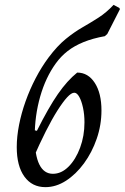

<svg xmlns="http://www.w3.org/2000/svg" viewBox="-20 -763 514 791"><path d="M167 8Q112 8 80.5 -35.5Q49 -79 49 -157Q49 -200 58.5 -248.5Q68 -297 85.5 -346Q103 -395 127 -441Q151 -487 180 -526Q216 -574 251 -602.5Q286 -631 320 -650.5Q354 -670 386 -690.5Q418 -711 448 -743L472 -730L474 -725L422 -623L412 -614Q362 -605 324 -589.5Q286 -574 258.5 -552.5Q231 -531 210 -502Q168 -444 145.5 -365Q123 -286 123 -200Q123 -124 142 -85.5Q161 -47 198 -47Q233 -47 262.5 -76.5Q292 -106 310 -154.5Q328 -203 328 -259Q328 -291 322 -319Q316 -347 306.5 -364Q297 -381 286 -381Q274 -381 256.5 -362Q239 -343 216.5 -307.5Q194 -272 168.5 -221.5Q143 -171 116 -109L108 -230L132 -224Q180 -320 218.5 -375.5Q257 -431 298 -464Q343 -464 370.5 -421.5Q398 -379 398 -308Q398 -248 378.5 -191.5Q359 -135 326 -90Q293 -45 252 -18.5Q211 8 167 8Z"/></svg>

Font: Alegreya
Style: Italic
Weight: 400
Italic angle: -7°
Designer: Juan Pablo del Peral
Foundry: Huerta Tipografica
Version: Version 2.009